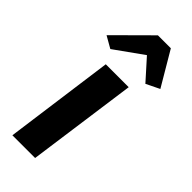

<svg xmlns="http://www.w3.org/2000/svg" viewBox="-265 -876 920 920"><g transform="rotate(45 194.5 -416.0)"><path d="M198.6 0H44.6L120.5 -557H275.8ZM229 -727.4 84.3 -624 24.5 -658.2 199 -831.7H286.7L389.1 -658.2L320.9 -624.9Z"/></g></svg>

Font: Merriweather Sans Variable Regular
Style: Italic
Weight: 300
Italic angle: -8°
Designer: Eben Sorkin
Foundry: Eben Sorkin
Version: Version 2.001